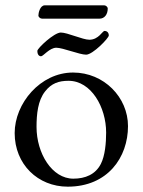

<svg xmlns="http://www.w3.org/2000/svg" viewBox="-20 -686 535 720"><path d="M148 -666C130 -666 124 -637 124 -628C124 -622 131 -616 138 -616H353C372 -616 384 -632 384 -654C384 -660 377 -666 371 -666ZM134 -475C142 -475 166 -507 191 -507C216 -507 278 -481 303 -481C328 -481 388 -543 388 -553C388 -563 382 -570 372 -570C364 -570 350 -537 315 -537C290 -537 233 -564 208 -564C183 -564 120 -505 120 -495C120 -485 124 -475 134 -475ZM254 -414C131 -414 35 -298 35 -187C35 -70 122 14 234 14C384 14 460 -96 460 -213C460 -321 370 -414 254 -414ZM237 -383C322 -383 378 -284 378 -189C378 -150 374 -102 358 -71C338 -32 300 -16 255 -16C175 -16 117 -111 117 -210C117 -258 122 -309 149 -343C173 -374 201 -383 237 -383Z"/></svg>

Font: EB Garamond 12
Style: Regular
Weight: 400
Version: Version 0.016+